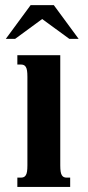

<svg xmlns="http://www.w3.org/2000/svg" viewBox="-20 -736 345 756"><path d="M48.3 -518.6H217.3V-85Q217.3 -69.8 218.8 -60.5Q220.2 -51.3 223.6 -45.9Q227.1 -40.5 231.7 -38.6Q236.3 -36.6 243.2 -36.6H256.3V0H48.3V-36.6H62Q68.4 -36.6 73.2 -38.6Q78.1 -40.5 81.5 -45.9Q85 -51.3 86.4 -60.5Q87.9 -69.8 87.9 -85V-433.6Q87.9 -448.7 86.4 -458Q85 -467.3 81.5 -472.7Q78.1 -478 73.2 -480Q68.4 -481.9 62 -481.9H48.3ZM100.6 -715.8H191.9L289.6 -583H252.9L146 -661.1L39.6 -583H2.9Z"/></svg>

Font: Arian AMU Serif
Style: Bold
Weight: 700
Designer: Ruben Hakobyan (Tarumian)
Foundry: Ruben Hakobyan (Tarumian)
Version: Version 1.002